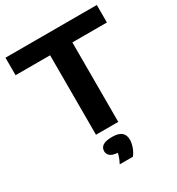

<svg xmlns="http://www.w3.org/2000/svg" viewBox="-226 -881 1170 1269"><g transform="rotate(-30 359.0 -246.0)"><path d="M274 0V-606.5H10.5V-740H707.5V-606.5H444V0ZM312 248Q334 206 339 175.5Q299.5 172.5 282.8 158Q266 143.5 266 121Q266 95 288 80.2Q310 65.5 358.5 65.5Q407.5 65.5 429.8 84.8Q452 104 452 139Q452 165.5 441.5 195.2Q431 225 412.5 248Z"/></g></svg>

Font: Encode Sans Expanded
Style: Bold
Weight: 700
Width: 7
Designer: Multiple Designers
Foundry: Impallari Type
Version: Version 3.000; ttfautohint (v1.8.3) -l 8 -r 50 -G 200 -x 14 